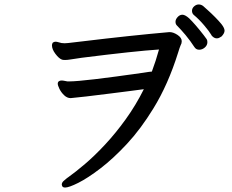

<svg xmlns="http://www.w3.org/2000/svg" viewBox="-20 -825 1040 861"><path d="M849 -758Q841 -765 841 -776.5Q841 -788 850.5 -796.5Q860 -805 871 -805Q882 -805 891 -798Q895 -794 910 -781Q949 -746 973 -717Q987 -699 987 -687.5Q987 -676 974 -662Q969 -659 964 -656Q959 -653 952 -653Q939 -653 928 -667V-668Q918 -685 895 -712Q872 -739 849 -758ZM910 -636Q910 -622 898.5 -612Q887 -602 873 -602Q859 -602 851 -615Q835 -640 812 -668Q791 -693 773 -711Q767 -717 767 -727.5Q767 -738 776.5 -748.5Q786 -759 798 -759Q810 -759 828 -743Q854 -718 893 -668Q906 -651 907 -649Q910 -644 910 -636ZM347 -566Q312 -561 297 -558.5Q282 -556 272 -556Q260 -556 257 -558Q244 -563 228.5 -583.5Q213 -604 213 -622Q213 -626 216 -633Q222 -638 228.5 -638Q235 -638 242.5 -635.5Q250 -633 256 -632Q260 -632 263 -631.5Q266 -631 270 -631Q274 -631 277.5 -631.5Q281 -632 285 -632Q304 -634 345 -639Q568 -666 739 -681H741Q757 -681 776 -668.5Q795 -656 795 -640Q795 -630 790 -622Q786 -613 779 -590Q734 -446 668 -339Q611 -246 549 -179.5Q487 -113 430 -69.5Q373 -26 331 -5Q289 16 272 16Q260 16 258 7Q257 5 257 3Q257 -7 267 -15Q283 -29 287 -31Q318 -53 361 -89.5Q404 -126 451.5 -177Q499 -228 544 -290.5Q589 -353 625 -425Q598 -421 560 -416.5Q522 -412 477.5 -406Q433 -400 367.5 -392.5Q302 -385 297 -385Q281 -385 267.5 -398Q254 -411 246.5 -426.5Q239 -442 239 -449.5Q239 -457 244 -460.5Q249 -464 255.5 -464Q262 -464 269 -462.5Q276 -461 282 -460H292Q352 -460 624 -499Q654 -504 661 -504Q679 -552 693 -603Q585 -596 347 -566Z"/></svg>

Font: Moon Stars Kai
Style: Bold
Weight: 700
Designer: GuiWonder
Version: Version 1.101